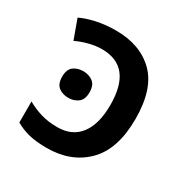

<svg xmlns="http://www.w3.org/2000/svg" viewBox="-134 -665 766 789"><g transform="rotate(30 248.5 -270.5)"><path d="M196.8 -550.8Q311.5 -550.8 379.2 -484.4Q446.8 -418 446.8 -275.9Q446.8 -132.3 376 -61.3Q305.2 9.8 189.5 9.8Q140.6 9.8 106 1.5Q71.3 -6.8 40.5 -24.9V-124.5Q71.8 -106.9 106.2 -96.4Q140.6 -85.9 184.6 -85.9Q254.9 -85.9 291.7 -134.5Q328.6 -183.1 328.6 -273.9Q328.6 -455.6 184.6 -455.6Q155.3 -455.6 124 -447.5Q92.8 -439.5 65.4 -426.3L32.2 -517.6Q60.5 -531.7 103.5 -541.3Q146.5 -550.8 196.8 -550.8ZM163.6 -338.9Q189.9 -338.9 209.2 -324.7Q228.5 -310.5 228.5 -275.9Q228.5 -241.7 209.2 -227.3Q189.9 -212.9 163.6 -212.9Q136.2 -212.9 117.4 -227.3Q98.6 -241.7 98.6 -275.9Q98.6 -310.5 117.4 -324.7Q136.2 -338.9 163.6 -338.9Z"/></g></svg>

Font: Open Sans SemiBold
Style: Regular
Weight: 600
Designer: Monotype Design Team
Foundry: Monotype Imaging Inc.
Version: Version 3.003; ttfautohint (v1.8.4)